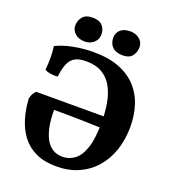

<svg xmlns="http://www.w3.org/2000/svg" viewBox="-155 -984 985 1105"><g transform="rotate(20 337.5 -431.0)"><path d="M316.4 7Q242.4 7 190 -17.8Q137.6 -42.6 104.8 -86.2Q72 -129.8 55.1 -186.8Q38.2 -243.8 35 -307.2Q41.8 -338 61.8 -357H489.8V-288.8Q436.8 -290.8 388.6 -292.1Q340.4 -293.4 292.6 -293.9Q244.8 -294.4 194.2 -294.4Q194.2 -181.2 228.4 -119.2Q262.6 -57.2 331.6 -57.2Q370 -57.2 403.2 -80.9Q436.4 -104.6 456.3 -161.9Q476.2 -219.2 476.2 -320.8Q476.2 -381.6 466.8 -435.7Q457.4 -489.8 434.8 -531.4Q412.2 -573 372.8 -596.9Q333.4 -620.8 273.8 -620.8Q230 -620.8 204.7 -606.3Q179.4 -591.8 166.7 -560.9Q154 -530 148.4 -481.6Q127.8 -479 105.9 -482.5Q84 -486 68.6 -494.2Q72.4 -530.6 72.6 -566.4Q72.8 -602.2 67.6 -639.2Q113.6 -662 174.2 -673.5Q234.8 -685 294.4 -685Q389.2 -685 455 -658.7Q520.8 -632.4 562 -586.6Q603.2 -540.8 621.8 -480.5Q640.4 -420.2 640.4 -352.6Q640.4 -275 618.4 -209.4Q596.4 -143.8 554.2 -95.2Q512 -46.6 452 -19.8Q392 7 316.4 7ZM456.4 -724.2Q414.8 -724.2 393.5 -745.6Q372.2 -767 372.2 -801Q372.2 -833.4 394.3 -851.4Q416.4 -869.4 452.2 -869.4Q487.4 -869.4 510.3 -850Q533.2 -830.6 533.2 -801Q533.2 -771.6 515.8 -747.9Q498.4 -724.2 456.4 -724.2ZM223.8 -724.2Q188 -724.2 165.4 -744.1Q142.8 -764 142.8 -792.6Q142.8 -822.4 161.2 -845.9Q179.6 -869.4 221.2 -869.4Q263.8 -869.4 283 -848Q302.2 -826.6 302.2 -794.6Q302.2 -765 279.9 -744.6Q257.6 -724.2 223.8 -724.2Z"/></g></svg>

Font: Vollkorn
Style: Regular
Weight: 400
Designer: Friedrich Althausen
Foundry: Friedrich Althausen
Version: Version 4.104